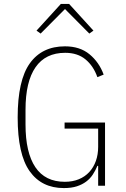

<svg xmlns="http://www.w3.org/2000/svg" viewBox="-20 -946 640 978"><path d="M480 -101H476Q466 -77 452.5 -56.5Q439 -36 419 -21Q399 -6 371.5 3Q344 12 305 12Q192 12 131 -74Q70 -160 70 -348Q70 -537 132 -623.5Q194 -710 311 -710Q387 -710 436 -669.5Q485 -629 508 -566L476 -553Q456 -610 415.5 -643.5Q375 -677 312 -677Q212 -677 161 -603.5Q110 -530 110 -387V-312Q110 -169 160 -94.5Q210 -20 310 -20Q350 -20 381.5 -33Q413 -46 435 -70Q457 -94 468.5 -126.5Q480 -159 480 -198V-291H309V-322H515V0H480ZM332 -926 456 -790 435 -775 311 -900 187 -775 166 -790 290 -926Z"/></svg>

Font: IBM Plex Mono ExtLt
Style: Regular
Weight: 200
Monospace: yes
Designer: Mike Abbink, Paul van der Laan, Pieter van Rosmalen
Foundry: Bold Monday
Version: Version 2.3